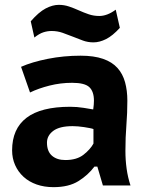

<svg xmlns="http://www.w3.org/2000/svg" viewBox="-20 -765 619 793"><path d="M67 -489Q112 -509 177.5 -522Q243 -535 313 -535Q368 -535 405.5 -522Q443 -509 465 -484.5Q487 -460 496.5 -425.5Q506 -391 506 -349Q506 -298 502 -248Q498 -198 498 -142Q498 -104 503 -68Q508 -32 519 1H405L382 -77H370Q344 -42 304 -17Q264 8 201 8Q163 8 131.5 -3Q100 -14 77.5 -34.5Q55 -55 42.5 -83Q30 -111 30 -144Q30 -233 89.5 -278.5Q149 -324 270 -324Q298 -324 326 -319.5Q354 -315 365 -313Q368 -334 368 -349Q368 -387 349 -405Q330 -423 278 -423Q230 -423 184.5 -411.5Q139 -400 104 -383ZM250 -104Q297 -104 325 -126Q353 -148 366 -172V-232Q361 -234 350.5 -236Q340 -238 327.5 -240Q315 -242 302.5 -243Q290 -244 280 -244Q226 -244 200 -224.5Q174 -205 174 -176Q174 -140 194.5 -122Q215 -104 250 -104ZM107 -677Q140 -715 168.5 -730Q197 -745 223 -745Q245 -745 265.5 -738Q286 -731 306 -722Q326 -713 346.5 -706Q367 -699 390 -699Q423 -699 458 -725L475 -650Q445 -617 418 -603.5Q391 -590 366 -590Q343 -590 322.5 -597.5Q302 -605 281 -613.5Q260 -622 238.5 -629.5Q217 -637 193 -637Q176 -637 159 -631.5Q142 -626 122 -610Z"/></svg>

Font: PT Sans Caption
Style: Bold
Weight: 700
Designer: A.Korolkova, O.Umpeleva, V.Yefimov
Foundry: ParaType Ltd
Version: Version 2.003W OFL